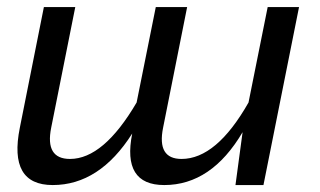

<svg xmlns="http://www.w3.org/2000/svg" viewBox="-20 -533 921 553"><path d="M841.3 -512.7 738.8 0H658.2L678.7 -152.3Q588.9 0 453.1 0Q331.1 0 360.8 -148.4Q266.6 0 131.8 0Q3.9 0 37.1 -165L106.4 -512.7H196.8L127.4 -165Q109.4 -75.2 181.6 -75.2Q278.3 -75.2 373.5 -237.8L428.7 -512.7H519L449.7 -165Q431.6 -75.2 502.9 -75.2Q603.5 -75.2 695.8 -237.8L751 -512.7Z"/></svg>

Font: Sansation
Style: Italic
Weight: 400
Designer: Bernd Montag
Version: Version 1.301